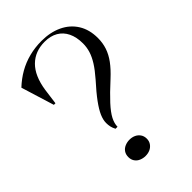

<svg xmlns="http://www.w3.org/2000/svg" viewBox="-242 -914 1028 1028"><g transform="rotate(-45 272.0 -400.0)"><path d="M274 -815Q340 -815 391 -791Q442 -767 470.5 -721.5Q499 -676 499 -612Q499 -575 488 -542Q477 -509 453.5 -477Q430 -445 392 -410Q334 -357 300 -320Q266 -283 251.5 -255Q237 -227 237 -202H222Q214 -217 211 -230.5Q208 -244 208 -259Q208 -283 220 -310.5Q232 -338 259 -375Q286 -412 333 -464Q367 -503 386 -533.5Q405 -564 413.5 -591.5Q422 -619 422 -648Q422 -696 405.5 -730Q389 -764 358 -782Q327 -800 283 -800Q210 -800 163.5 -754Q117 -708 103 -616L91 -526H79L21 -714Q56 -747 95.5 -769.5Q135 -792 180 -803.5Q225 -815 274 -815ZM233 -108Q252 -108 267.5 -101Q283 -94 293 -80Q303 -66 303 -46Q303 -27 293 -13Q283 1 267.5 8Q252 15 233 15Q215 15 198.5 8Q182 1 172.5 -13Q163 -27 163 -46Q163 -66 172.5 -80Q182 -94 198.5 -101Q215 -108 233 -108Z"/></g></svg>

Font: Kalnia
Style: Regular
Weight: 400
Designer: Frida Medrano
Foundry: Frida Medrano
Version: Version 1.105